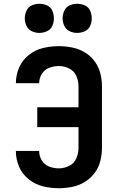

<svg xmlns="http://www.w3.org/2000/svg" viewBox="-20 -987 616 1015"><path d="M291 8Q326 8 361 1Q396 -6 427 -24.5Q458 -43 479.5 -71.5Q501 -100 510 -135Q519 -170 519 -205V-530Q519 -566 510 -600.5Q501 -635 479.5 -664Q458 -693 427 -711Q396 -729 361 -736Q326 -743 291 -743Q248 -743 207 -733Q166 -723 132 -696Q98 -669 81 -629.5Q64 -590 64 -548V-547H187Q187 -573 201 -596Q215 -619 240 -628.5Q265 -638 291 -638Q319 -638 345.5 -625Q372 -612 383.5 -585.5Q395 -559 395 -530V-420H177V-315H395V-205Q395 -177 383.5 -150Q372 -123 345.5 -110Q319 -97 291 -97Q265 -97 240 -106.5Q215 -116 201 -139Q187 -162 187 -188V-189H64V-187Q64 -145 81 -105.5Q98 -66 132 -39Q166 -12 207 -2Q248 8 291 8ZM388 -813Q409 -813 428.5 -822Q448 -831 456.5 -850Q465 -869 465 -890Q465 -911 456.5 -930.5Q448 -950 428.5 -958.5Q409 -967 388 -967Q367 -967 348 -958.5Q329 -950 320 -930.5Q311 -911 311 -890Q311 -869 320 -850Q329 -831 348 -822Q367 -813 388 -813ZM188 -813Q209 -813 228.5 -822Q248 -831 256.5 -850Q265 -869 265 -890Q265 -911 256.5 -930.5Q248 -950 228.5 -958.5Q209 -967 188 -967Q167 -967 148 -958.5Q129 -950 120 -930.5Q111 -911 111 -890Q111 -869 120 -850Q129 -831 148 -822Q167 -813 188 -813Z"/></svg>

Font: Iosevka Sparkle
Style: Bold
Weight: 700
Designer: Belleve Invis
Foundry: Belleve Invis
Version: Version 4.5.0; ttfautohint (v1.8.3)